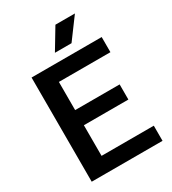

<svg xmlns="http://www.w3.org/2000/svg" viewBox="-223 -1065 1058 1181"><g transform="rotate(-30 305.5 -474.0)"><path d="M205 -107.5H576V0H73V-740H571V-632.5H205V-432.5H521V-325H205ZM273.5 -800 362.5 -948H501L391.5 -800Z"/></g></svg>

Font: Encode Sans SemiBold
Style: Regular
Weight: 600
Designer: Multiple Designers
Foundry: Impallari Type
Version: Version 2.000